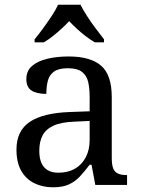

<svg xmlns="http://www.w3.org/2000/svg" viewBox="-20 -786 603 816"><path d="M205 10Q161 10 125.5 -7.5Q90 -25 70 -60.5Q50 -96 50 -150Q50 -230 106.5 -268Q163 -306 278 -310L361 -313V-373Q361 -409 355 -436.5Q349 -464 329 -480Q309 -496 268 -496Q230 -496 210 -482Q190 -468 183.5 -443.5Q177 -419 177 -387Q135 -387 113.5 -401.5Q92 -416 92 -450Q92 -485 116.5 -506Q141 -527 182 -536.5Q223 -546 272 -546Q364 -546 409.5 -507Q455 -468 455 -373V-114Q455 -86 461 -70.5Q467 -55 481 -48.5Q495 -42 517 -42H520V0H385L369 -86H361Q340 -58 320 -36.5Q300 -15 273.5 -2.5Q247 10 205 10ZM228 -52Q269 -52 298.5 -69Q328 -86 344.5 -117.5Q361 -149 361 -191V-272L297 -269Q240 -267 207.5 -252Q175 -237 161 -210.5Q147 -184 147 -145Q147 -114 156 -93.5Q165 -73 183 -62.5Q201 -52 228 -52ZM127 -619Q143 -638 162 -664Q181 -690 199 -717Q217 -744 227 -766H322Q333 -744 350.5 -717Q368 -690 387.5 -664Q407 -638 422 -619V-606H383Q364 -617 344.5 -632Q325 -647 307 -663.5Q289 -680 274 -696Q259 -680 241 -663.5Q223 -647 204 -632Q185 -617 166 -606H127Z"/></svg>

Font: Noto Serif Bengali
Style: Regular
Weight: 400
Designer: Juan Bruce, Universal Thirst, Indian Type Foundry and the Monotype Design Team.
Foundry: Monotype Imaging Inc.
Version: Version 2.003